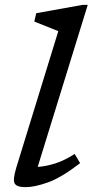

<svg xmlns="http://www.w3.org/2000/svg" viewBox="-20 -762 382 792"><path d="M220.5 -633.5 121.5 -673 129.5 -707.5 321 -742H342L135.5 -73.5Q168 -75.5 206.8 -87.5Q245.5 -99.5 288 -127L310.5 -89Q232.5 -29 177.5 -9.5Q122.5 10 85.5 10Q49 10 40.5 -5.2Q32 -20.5 47.5 -71.5Z"/></svg>

Font: Newsreader 6pt
Style: Italic
Weight: 400
Italic angle: -17°
Designer: Hugues Gentile
Foundry: Production Type
Version: Version 1.003; ttfautohint (v1.8.3)